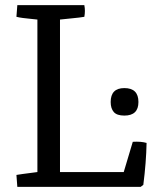

<svg xmlns="http://www.w3.org/2000/svg" viewBox="-20 -727 609 747"><path d="M47.4 0 43.9 -46.4Q52.7 -48.3 125.5 -57.6V-650.9Q117.2 -651.9 100.1 -653.6Q83 -655.3 69.3 -657Q55.7 -658.7 43.9 -661.6L47.4 -707H308.1Q312.5 -684.6 308.1 -661.6Q292.5 -658.7 255.9 -655.3Q219.2 -651.9 213.4 -650.9V-57.6H461.4L496.6 -175.3Q529.3 -177.2 550.3 -170.9Q548.8 -95.2 537.6 -7.8L527.3 0ZM410.6 -330.1Q410.6 -384.3 463.9 -384.3Q518.6 -384.3 518.6 -330.1Q518.6 -277.3 463.9 -277.3Q434.6 -277.3 422.6 -291.3Q410.6 -305.2 410.6 -330.1Z"/></svg>

Font: Fjord
Style: One
Weight: 400
Designer: Viktoriya Grabowska
Foundry: Viktoriya Grabowska
Version: Version 1.002